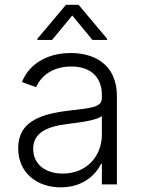

<svg xmlns="http://www.w3.org/2000/svg" viewBox="-20 -776 596 808"><path d="M235.8 12.4C326.7 12.4 382.1 -38 404.8 -86.3H408.7V0H471.9V-370.4C471.9 -516.7 361.9 -552.9 278.4 -552.9C195 -552.9 109 -519.9 72.1 -430.8L132.1 -409.1C152 -456 201.3 -496.1 280.2 -496.1C362.9 -496.1 408.7 -450.6 408.7 -376.1V-363.3C408.7 -322.1 357.6 -321.4 266 -310C142.8 -294.7 56.5 -260.3 56.5 -152.3C56.5 -47.2 136.7 12.4 235.8 12.4ZM244.3 -45.5C172.9 -45.5 119.7 -83.5 119.7 -149.5C119.7 -215.6 173.7 -243.3 266 -254.6C310.7 -259.9 390.3 -269.9 408.7 -288V-209.2C408.7 -119.7 345.2 -45.5 244.3 -45.5ZM199.2 -608 284.1 -710.9 369 -608H430.8V-612.9L310.7 -755.7H257.5L137.4 -612.9V-608Z"/></svg>

Font: Karasuma Gothic
Style: Light
Weight: 300
Designer: Rasmus Andersson / Ryoko Nishizuka
Foundry: rsms
Version: Version 1.00